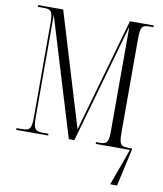

<svg xmlns="http://www.w3.org/2000/svg" viewBox="-98 -793 921 1082"><g transform="rotate(10 362.5 -252.0)"><path d="M32 0H215V-10H186C138 -10 128 -20 128 -92V-675L333 0H365L559 -683V-93C559 -22 552 -10 505 -10H487V0H683L607 210H646L693 0V-10H672C626 -10 619 -22 619 -90V-624C619 -692 628 -704 669 -704H693V-714H557L372 -63L175 -714H32V-704H67C109 -704 118 -692 118 -623V-91C118 -22 109 -10 64 -10H32Z"/></g></svg>

Font: Noto Serif Display ExtraCondensed Light
Style: Regular
Weight: 300
Width: 2
Designer: Monotype Design Team
Foundry: Monotype Imaging Inc.
Version: Version 2.009